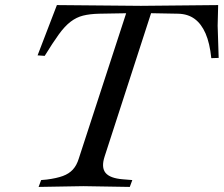

<svg xmlns="http://www.w3.org/2000/svg" viewBox="-20 -733 881 756"><path d="M132 3 142 -24 164 -26Q203 -31 227.5 -40Q252 -49 267 -65.5Q282 -82 290 -108L483 -700H581L392 -117Q378 -74 395.5 -52.5Q413 -31 464 -27L501 -24L491 3L308 0ZM812 -504Q806 -563 789.5 -601Q773 -639 746.5 -658.5Q720 -678 682 -679L575 -681H485L369 -679Q333 -678 307 -671.5Q281 -665 258 -647.5Q235 -630 211.5 -597.5Q188 -565 156 -513L128 -515L204 -713L535 -710L839 -713L837 -632L841 -505Z"/></svg>

Font: Baskervville Medium
Style: Italic
Weight: 500
Italic angle: -18°
Version: Version 1.100